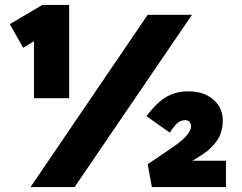

<svg xmlns="http://www.w3.org/2000/svg" viewBox="-20 -760 985 780"><path d="M118 -361V-666L144 -608L74 -566L20 -662L152 -740H261V-361H190Q174 -361 156.5 -361Q139 -361 118 -361ZM104 0 580 -700H760L283 0ZM597 0 580 -93 685 -164Q705 -178 721 -192Q737 -206 746.5 -220.5Q756 -235 756 -246Q756 -257 750 -264.5Q744 -272 733 -272Q711 -272 695 -254.5Q679 -237 670 -221L575 -288Q599 -320 623.5 -342.5Q648 -365 677.5 -377Q707 -389 745 -389Q790 -389 821.5 -372.5Q853 -356 869 -329.5Q885 -303 885 -272Q885 -224 863 -191Q841 -158 806 -134.5Q771 -111 734 -92L690 -70V-107H898V0Z"/></svg>

Font: Lexend Exa Black
Style: Regular
Weight: 900
Designer: Bonnie Shaver-Troup, Thomas Jockin
Foundry: Lexend
Version: Version 1.007